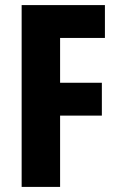

<svg xmlns="http://www.w3.org/2000/svg" viewBox="-20 -734 474 754"><path d="M216 0H65V-714H392V-585H216V-409H380V-280H216Z"/></svg>

Font: Noto Sans Sinhala ExtraCondensed ExtraBold
Style: Regular
Weight: 800
Width: 2
Designer: Jelle Bosma - Monotype Design Team
Foundry: Monotype Imaging Inc.
Version: Version 2.006; ttfautohint (v1.8.4.7-5d5b)